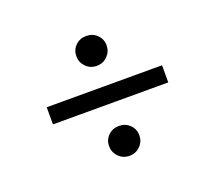

<svg xmlns="http://www.w3.org/2000/svg" viewBox="-83 -622 736 655"><g transform="rotate(-20 285.0 -294.5)"><path d="M494.5 -329.8H75.8V-267.6H494.5ZM230.3 -458.7Q230.3 -436.2 246.1 -420.1Q261.8 -404 285.1 -404Q308.5 -404 324.3 -420.1Q340.1 -436.2 340.1 -458.7Q340.1 -481.2 324.3 -496.8Q308.5 -512.3 285.1 -512.3Q261.8 -512.3 246.1 -496.8Q230.3 -481.2 230.3 -458.7ZM230.3 -132.1Q230.3 -109.6 246.1 -93.5Q261.8 -77.4 285.1 -77.4Q308.5 -77.4 324.3 -93.5Q340.1 -109.6 340.1 -132.1Q340.1 -154.6 324.3 -170.1Q308.5 -185.7 285.1 -185.7Q261.8 -185.7 246.1 -170.1Q230.3 -154.6 230.3 -132.1Z"/></g></svg>

Font: Estedad-FD VF
Style: Regular
Weight: 100
Designer: Amin Abedi
Version: Version 7.3